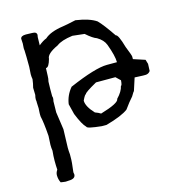

<svg xmlns="http://www.w3.org/2000/svg" viewBox="-114 -655 894 972"><g transform="rotate(-15 333.5 -168.5)"><path d="M490.2 -225.6H388.7Q324.2 -189.5 324.2 -181.6Q318.4 -181.6 304.7 -152.3Q304.7 -121.6 343.8 -80.1Q360.8 -74.2 373 -66.4Q470.7 -95.2 470.7 -117.2Q500.5 -147.9 505.9 -175.8Q511.7 -175.8 513.7 -203.1ZM162.6 -360.8 161.1 -320.8Q161.1 -306.2 157.2 -291.5Q157.2 -262.7 156.2 -253.4V-215.3Q158.2 -210 158.2 -205.6Q158.2 -198.7 155.8 -189L154.8 -130.9L168 -39.1L165 56.6Q165 74.2 167 92.3Q167 126.5 165.5 137.7L160.2 184.6Q162.1 191.4 162.1 195.8Q162.1 219.2 125.5 219.2L110.8 220.2Q105 220.2 98.4 218.8Q91.8 217.3 85 216.8Q75.7 198.7 75.7 177.2Q75.7 164.1 85 150.4Q83.5 129.9 83.5 103Q83.5 80.1 86.4 51.3Q84 37.1 84 20.5L86.4 -25.9Q81.1 -98.6 73.2 -130.9Q72.8 -133.8 72.8 -140.6V-148.9Q74.2 -162.1 74.2 -174.3L72.8 -205.6Q72.8 -207 73.2 -207.5Q71.8 -213.9 71.8 -221.2Q71.8 -231.4 75.2 -243.7Q74.2 -259.8 74.2 -281.7Q79.6 -300.8 82.5 -324.7Q80.1 -336.9 80.1 -350.6L82.5 -389.2Q82.5 -449.2 81.1 -475.1Q80.1 -477.5 80.1 -483.4V-490.2Q81.5 -501 81.5 -511.2L80.1 -537.1Q82.5 -551.8 108.4 -551.8L142.1 -550.8Q165 -550.8 165 -534.2Q165 -529.8 163.1 -523.4L162.1 -480.5Q184.6 -499 203.1 -505.9Q232.9 -533.2 300.8 -543Q316.4 -544.9 369.1 -556.6Q441.4 -545.9 476.6 -521.5Q502.4 -495.6 546.9 -429.7Q560.1 -429.7 580.1 -359.4Q599.6 -311 599.6 -304.7V-291Q634.8 -279.3 660.6 -271L667.5 -248L666 -210.9Q656.2 -197.3 640.6 -197.3H627Q613.3 -197.3 584 -199.2L562.5 -132.8Q560.5 -132.8 546.9 -109.4Q526.9 -87.4 502 -52.7Q470.2 -27.8 384.8 -3.9H359.4Q283.2 -11.7 283.2 -21.5Q264.2 -39.6 240.2 -99.6L226.6 -154.3Q232.9 -199.7 263.7 -236.3Q403.8 -296.9 464.8 -296.9H517.6Q517.6 -330.1 494.1 -393.6Q483.9 -421.4 451.2 -440.4Q431.2 -446.8 396.5 -477.5Q335.9 -484.4 334 -484.4Q274.9 -476.6 250 -457Q189.5 -429.2 189.5 -402.3Q178.2 -361.3 164.1 -361.3Q163.6 -360.8 162.6 -360.8Z"/></g></svg>

Font: Kurland
Style: Regular
Weight: 400
Designer: GGBot
Version: 0.22